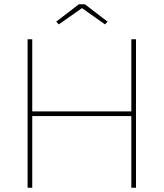

<svg xmlns="http://www.w3.org/2000/svg" viewBox="-20 -885 772 905"><path d="M599 -700H621V0H599ZM110 -700H132V0H110ZM121 -360H610V-338H121ZM245 -783 352 -865H380L487 -783L475 -770L359 -852H374L257 -770Z"/></svg>

Font: Easer Grotesk Variable
Style: Regular
Weight: 400
Designer: Boardeaser, Bonnie Shaver-Troup, Thomas Jockin
Foundry: Lexend
Version: Version 1.001;Glyphs 3.1.2 (3151)